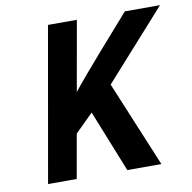

<svg xmlns="http://www.w3.org/2000/svg" viewBox="-79 -791 873 871"><g transform="rotate(-10 357.0 -355.5)"><path d="M324 -285 438 0H595L431 -395L714 -711H552C459 -604 364 -500 274 -389L331 -711H198L73 0H205L241 -203Z"/></g></svg>

Font: Asimov
Style: NarIt
Weight: 500
Designer: Google
Version: Version 2.000980; 2014